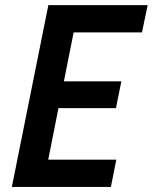

<svg xmlns="http://www.w3.org/2000/svg" viewBox="-20 -740 604 760"><path d="M26.9 0 171.4 -719.7H564.5L542 -611.8H271.5L232.9 -418H460.4L439 -312H211.4L170.9 -107.9H440.4L418.9 0Z"/></svg>

Font: Reddit Sans SemiBold
Style: Italic
Weight: 600
Italic angle: -11.25°
Designer: Stephen Hutchings
Version: Version 1.013